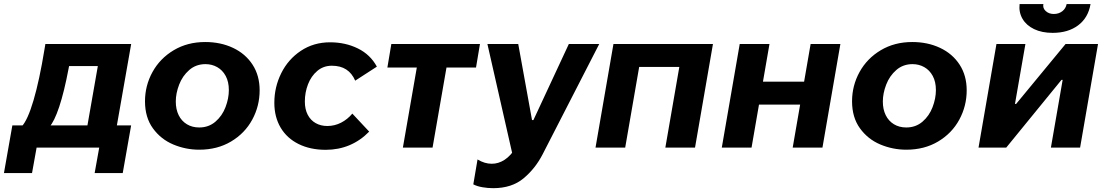

<svg xmlns="http://www.w3.org/2000/svg" viewBox="-77 -741 5555 964"><path d="M414.2 -409.2H269.8L267.2 -395.8Q245.2 -279.4 220.3 -204.8Q195.4 -130.2 171 -104L31.4 -105.4Q61.8 -137 91.4 -237.5Q121 -338 146.4 -493.8L150.8 -520H581.6L505.6 -87.4H357.8ZM-15 -111.4H581.4L539.2 128H398.2L421.2 0H106.8L83.8 128H-57.2Z M651 -232.4Q651 -311.2 688.7 -379.5Q726.4 -447.8 795.3 -488.9Q864.2 -530 953.4 -530Q1031 -530 1093.3 -500.5Q1155.6 -471 1191.1 -416.3Q1226.6 -361.6 1226.6 -287.6Q1226.6 -208.6 1189.4 -140.1Q1152.2 -71.6 1083.1 -30.5Q1014 10.6 923.6 10.6Q855.2 10.6 792.9 -15.6Q730.6 -41.8 690.8 -96.6Q651 -151.4 651 -232.4ZM1072 -288.8Q1072 -330.4 1056.2 -359.6Q1040.4 -388.8 1013.7 -403.9Q987 -419 954.8 -419Q907.2 -419 873.3 -389.6Q839.4 -360.2 822.5 -316.3Q805.6 -272.4 805.6 -231.2Q805.6 -192 820 -162.8Q834.4 -133.6 861.1 -117.3Q887.8 -101 923.2 -101Q970.8 -101 1004.7 -130.1Q1038.6 -159.2 1055.3 -203.1Q1072 -247 1072 -288.8Z M1300.4 -224.8Q1300.4 -303.8 1335.1 -373.6Q1369.8 -443.4 1433.8 -486Q1497.8 -528.6 1580.2 -528.6Q1657 -528.6 1719.7 -497.8Q1782.4 -467 1815.2 -406.4L1706.4 -336Q1690.4 -373.2 1661.4 -392.1Q1632.4 -411 1589.2 -411Q1546.8 -411 1516.1 -385Q1485.4 -359 1469.5 -317.9Q1453.6 -276.8 1453.6 -231.2Q1453.6 -192.4 1468 -164.8Q1482.4 -137.2 1508 -122.8Q1533.6 -108.4 1566.2 -108.4Q1603 -108.4 1635.4 -125Q1667.8 -141.6 1692 -170.6L1776.6 -80.2Q1732 -34.6 1677.1 -11.7Q1622.2 11.2 1558.4 11.2Q1481 11.2 1422.3 -17.8Q1363.6 -46.8 1332 -100.3Q1300.4 -153.8 1300.4 -224.8Z M1887.8 -520H2332.8L2313 -402H1868ZM2094.8 0H1945.8L2022.6 -441.4H2171.6Z M2299.4 184.6 2320.6 59.6Q2356 81.2 2392 81.2Q2425.6 81.2 2455.9 61.7Q2486.2 42.2 2513.2 0.2L2500.8 55.2L2370.2 -520H2525L2594.2 -138.2H2601.2L2779 -520H2931.6L2648 32.6Q2611 105 2551.7 154.4Q2492.4 203.8 2399.2 203.8Q2373 203.8 2345.8 199.2Q2318.6 194.6 2299.4 184.6Z M3003 -520H3502.6L3412.6 0H3263.6L3333.8 -405H3132.2L3062 0H2913Z M4142.4 -520 4052.4 0H3903L3993 -520ZM3547 0 3637 -520H3786.4L3696.4 0ZM3670.2 -215.8 3690 -330.8H4022.4L4002 -215.8Z M4201 -232.4Q4201 -311.2 4238.7 -379.5Q4276.4 -447.8 4345.3 -488.9Q4414.2 -530 4503.4 -530Q4581 -530 4643.3 -500.5Q4705.6 -471 4741.1 -416.3Q4776.6 -361.6 4776.6 -287.6Q4776.6 -208.6 4739.4 -140.1Q4702.2 -71.6 4633.1 -30.5Q4564 10.6 4473.6 10.6Q4405.2 10.6 4342.9 -15.6Q4280.6 -41.8 4240.8 -96.6Q4201 -151.4 4201 -232.4ZM4622 -288.8Q4622 -330.4 4606.2 -359.6Q4590.4 -388.8 4563.7 -403.9Q4537 -419 4504.8 -419Q4457.2 -419 4423.3 -389.6Q4389.4 -360.2 4372.5 -316.3Q4355.6 -272.4 4355.6 -231.2Q4355.6 -192 4370 -162.8Q4384.4 -133.6 4411.1 -117.3Q4437.8 -101 4473.2 -101Q4520.8 -101 4554.7 -130.1Q4588.6 -159.2 4605.3 -203.1Q4622 -247 4622 -288.8Z M4926 -520H5071.4L5019 -219.2H5024.8L5273 -520H5436L5346 0H5199.4L5258.4 -340H5252.6L4975.2 0H4836ZM5042.2 -720.6H5161.6Q5157.4 -700.4 5173.3 -685.6Q5189.2 -670.8 5214 -670.8Q5238.8 -670.8 5256.5 -684.5Q5274.2 -698.2 5278.4 -720.6H5398.4Q5386.8 -651.8 5336.3 -613.9Q5285.8 -576 5208.2 -576Q5154.4 -576 5115.3 -594.7Q5076.2 -613.4 5056.9 -646.4Q5037.6 -679.4 5042.2 -720.6Z"/></svg>

Font: Fixel Italic Variable 20240409 Display Thin
Style: Italic
Weight: 100
Italic angle: -10°
Designer: AlfaBravo + MacPaw
Foundry: Kyrylo Tkachov, Marchela Mozhyna, Serhii Makarenko, Maria Weinstein, Zakhar Kryvoshyya
Version: Version 1.211;Glyphs 3.2 (3225)